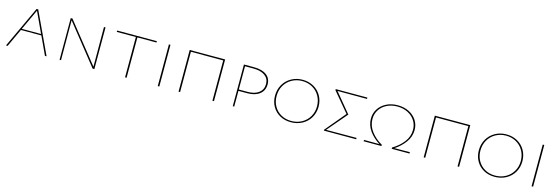

<svg xmlns="http://www.w3.org/2000/svg" viewBox="16 -1251 5919 2042"><g transform="rotate(15 2975.5 -229.5)"><path d="M375 -200H150L57 0H39L253 -459H271L486 0H468ZM368 -214 262 -442 156 -214Z M1012 -459V0H993L644 -439L645 0H629V-459H648L996 -22L995 -459Z M1577 -444H1367V0H1350V-444H1140V-459H1577Z M1710 -459H1727V0H1710Z M2329 0H2312V-444H1956V0H1939V-459H2329Z M2834 -320Q2834 -251 2784.5 -212Q2735 -173 2648 -173H2552V0H2536V-459H2646Q2735 -459 2784.5 -422.5Q2834 -386 2834 -320ZM2817 -319Q2817 -378 2771.5 -411Q2726 -444 2644 -444H2552V-188H2649Q2728 -188 2772.5 -223Q2817 -258 2817 -319Z M2941 -225Q2941 -293 2972.5 -347.5Q3004 -402 3059.5 -433Q3115 -464 3183 -464Q3250 -464 3304 -434Q3358 -404 3388.5 -350.5Q3419 -297 3419 -231Q3419 -164 3387.5 -110Q3356 -56 3300 -25.5Q3244 5 3175 5Q3107 5 3054 -24.5Q3001 -54 2971 -106.5Q2941 -159 2941 -225ZM3402 -230Q3402 -292 3373.5 -342.5Q3345 -393 3295 -421.5Q3245 -450 3182 -450Q3119 -450 3067.5 -421Q3016 -392 2987 -341Q2958 -290 2958 -226Q2958 -164 2986 -114.5Q3014 -65 3063.5 -37Q3113 -9 3176 -9Q3240 -9 3291.5 -37.5Q3343 -66 3372.5 -116.5Q3402 -167 3402 -230Z M3895 -444 3570 -445 3746 -232 3560 -14 3895 -15V0H3540L3539 -10L3726 -233L3546 -448L3548 -459H3895Z M4482 -15V0H4286V-14Q4358 -56 4405.5 -117Q4453 -178 4453 -253Q4453 -309 4424 -354Q4395 -399 4344 -424.5Q4293 -450 4229 -450Q4165 -450 4114 -424.5Q4063 -399 4034.5 -354.5Q4006 -310 4006 -254Q4006 -179 4053.5 -117Q4101 -55 4173 -14V0H3977V-15L4147 -14Q4077 -58 4033 -119Q3989 -180 3989 -254Q3989 -312 4019.5 -360Q4050 -408 4105 -436Q4160 -464 4230 -464Q4300 -464 4354.5 -436.5Q4409 -409 4439.5 -361.5Q4470 -314 4470 -256Q4470 -182 4425 -120Q4380 -58 4312 -14Z M5028 0H5011V-444H4655V0H4638V-459H5028Z M5185 -225Q5185 -293 5216.5 -347.5Q5248 -402 5303.5 -433Q5359 -464 5427 -464Q5494 -464 5548 -434Q5602 -404 5632.5 -350.5Q5663 -297 5663 -231Q5663 -164 5631.5 -110Q5600 -56 5544 -25.5Q5488 5 5419 5Q5351 5 5298 -24.5Q5245 -54 5215 -106.5Q5185 -159 5185 -225ZM5646 -230Q5646 -292 5617.5 -342.5Q5589 -393 5539 -421.5Q5489 -450 5426 -450Q5363 -450 5311.5 -421Q5260 -392 5231 -341Q5202 -290 5202 -226Q5202 -164 5230 -114.5Q5258 -65 5307.5 -37Q5357 -9 5420 -9Q5484 -9 5535.5 -37.5Q5587 -66 5616.5 -116.5Q5646 -167 5646 -230Z M5826 -459H5843V0H5826Z"/></g></svg>

Font: Ysabeau SC Thin
Style: Regular
Weight: 200
Designer: Christian Thalmann (Catharsis Fonts)
Version: Version 0.003